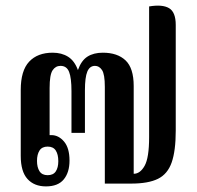

<svg xmlns="http://www.w3.org/2000/svg" viewBox="-20 -655 703 685"><path d="M144 10Q102 10 78 -16.5Q54 -43 54 -99V-334Q54 -403 84 -435Q114 -467 168 -467Q200 -467 223 -452.5Q246 -438 258 -405Q270 -439 292 -453Q314 -467 347 -467Q399 -467 428 -439.5Q457 -412 457 -348V-35Q480 -35 496 -63.5Q512 -92 512 -166V-632Q559 -640 583 -626Q607 -612 607 -566V-189Q607 -117 592.5 -75.5Q578 -34 543.5 -17Q509 0 448 0H354V-345Q354 -390 344 -405Q334 -420 319 -420Q300 -420 291.5 -399.5Q283 -379 283 -333V-181H235V-330Q235 -377 226.5 -398.5Q218 -420 196 -420Q178 -420 167.5 -404Q157 -388 157 -341V-173Q160 -173 163 -173Q189 -173 208.5 -150Q228 -127 228 -82Q228 -40 207.5 -15Q187 10 144 10ZM150 -30Q170 -30 179 -43.5Q188 -57 188 -80Q188 -104 179 -118Q170 -132 150 -132Q130 -132 121 -118Q112 -104 112 -81Q112 -58 121 -44Q130 -30 150 -30Z"/></svg>

Font: Noto Serif Thai ExtraCondensed SemiBold
Style: Regular
Weight: 600
Width: 2
Designer: Monotype Design Team
Foundry: Monotype Imaging Inc.
Version: Version 2.001; ttfautohint (v1.8.4.7-5d5b)